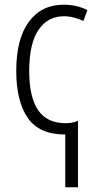

<svg xmlns="http://www.w3.org/2000/svg" viewBox="-20 -562 418 815"><path d="M250 -542Q307 -542 351 -519L334 -473Q315 -482 294 -487.5Q273 -493 251 -493Q182 -493 143 -434.5Q104 -376 104 -261Q104 -149 142 -94Q180 -39 259 -39Q274 -39 286 -41.5Q298 -44 311 -49V233H257V9Q146 9 97.5 -62Q49 -133 49 -261Q49 -397 102.5 -469.5Q156 -542 250 -542Z"/></svg>

Font: Noto Sans Condensed Light
Style: Regular
Weight: 300
Width: 3
Designer: Monotype Design Team
Foundry: Monotype Imaging Inc.
Version: Version 2.013; ttfautohint (v1.8.4.7-5d5b)